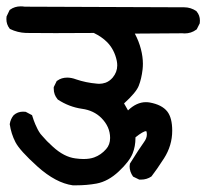

<svg xmlns="http://www.w3.org/2000/svg" viewBox="-29 -587 637 592"><path d="M421.4 -182.6Q412.6 -182.6 388.7 -163.6Q388.7 -162.6 388.7 -161.6Q388.7 -135.7 379.9 -113.8Q370.1 -89.4 337.4 -58.6Q304.7 -27.8 268.6 -21Q238.8 -15.6 206.1 -15.6Q196.8 -15.6 195.3 -15.6Q143.1 -22.9 86.9 -73.2Q31.7 -123 18.6 -148.7Q5.4 -174.3 1 -204.1Q3.4 -220.2 13.2 -231.9Q25.4 -242.7 42 -242.7Q45.4 -242.7 50.3 -242.2L69.8 -231.9Q75.2 -214.4 79.8 -203.9Q84.5 -193.4 86.9 -188.7Q89.4 -184.1 91.3 -180.9Q93.3 -177.7 95.9 -174.1Q98.6 -170.4 102.1 -167Q113.8 -152.8 133.8 -134.8Q168.5 -103 203.6 -98.6Q217.3 -96.7 228.5 -96.7Q247.6 -96.7 261.2 -101.6Q282.7 -109.4 298.3 -127.4Q310.5 -141.1 310.5 -161.6Q310.5 -196.3 283.2 -223.6Q259.8 -246.6 224.1 -251.5Q183.6 -257.3 148.9 -280.3L148.4 -281.2Q136.7 -294.9 136.7 -313.5Q136.7 -314.9 136.7 -318.4L146 -337.4L147.9 -338.4Q160.6 -347.7 178.2 -347.7Q191.4 -347.7 205.6 -342.3Q235.8 -332 269.5 -329.1Q272.9 -328.6 276.4 -328.6Q286.6 -328.6 296.4 -332Q308.6 -336.4 318.4 -347.7Q332.5 -364.7 332.5 -385.3Q332.5 -392.1 331.1 -399.4Q323.7 -434.6 300.8 -457.5Q284.7 -473.6 260.3 -485.4Q168.5 -484.9 142.1 -484.9Q64 -484.9 51.3 -485.4Q25.4 -486.3 2 -497.6L0.5 -499Q-9.3 -511.7 -9.3 -528.3Q-9.3 -531.7 -8.8 -536.1L0.5 -555.7L2 -557.1Q16.1 -567.4 35.2 -567.4Q41 -567.4 47.4 -566.4L539.1 -564.5Q559.1 -564.5 576.7 -552.7L577.1 -551.8Q587.4 -540 587.4 -523.4Q587.4 -520 586.9 -515.1L577.6 -496.6L576.2 -495.6Q560.5 -483.9 540 -483.9Q537.1 -483.9 533.7 -484.4L386.7 -483.4Q399.4 -459.5 405.5 -435.5Q411.6 -411.6 411.6 -390.6Q411.6 -381.3 410.6 -372.6Q407.2 -343.8 398.9 -322.8Q391.1 -302.2 353.5 -268.1L365.7 -246.6Q392.1 -272 420.9 -272Q426.8 -272 432.6 -271Q470.2 -264.2 486.8 -243.2Q502 -223.6 502 -184.1Q502 -138.2 476.6 -98.6Q453.6 -63 438 -43Q423.8 -33.2 405.8 -33.2Q403.8 -33.2 400.4 -33.2L381.3 -42.5Q370.6 -57.6 370.6 -74.2Q370.6 -77.6 371.6 -82.5Q400.9 -129.4 415 -148.9Q423.8 -160.6 423.8 -172.4Q423.8 -178.7 422.4 -182.1Q421.9 -182.6 421.4 -182.6Z"/></svg>

Font: Bakudai
Style: Bold
Weight: 700
Version: Version 1.48